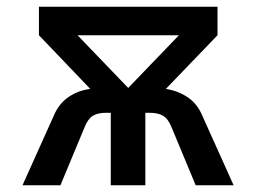

<svg xmlns="http://www.w3.org/2000/svg" viewBox="-20 -552 763 572"><path d="M47 0 141 -209Q156 -244 185 -263.5Q214 -283 249 -287L96 -447V-532H628V-447L474 -287Q509 -282 538 -263Q567 -244 582 -209L676 0H563L491 -173Q481 -198 466 -207Q451 -216 426 -216H413V0H310V-216H296Q271 -216 256.5 -207Q242 -198 232 -173L160 0ZM211 -447 362 -290 513 -447Z"/></svg>

Font: Geist Med
Style: Regular
Weight: 400
Designer: Basement.studio, Andrés Briganti, Mateo Zaragoza
Foundry: Basement.studio, Vercel, Andrés Briganti, Guido Ferreyra, Mateo Zaragoza
Version: Version 1.401